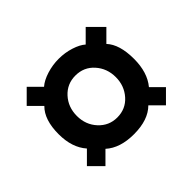

<svg xmlns="http://www.w3.org/2000/svg" viewBox="-117 -788 893 893"><g transform="rotate(-45 330.0 -341.5)"><path d="M523 -603 591 -535 535 -479Q577 -434 577 -339Q577 -250 533 -197L589 -141L529 -81L471 -139Q423 -91 329 -91Q238 -91 187 -137L130 -80L69 -141L127 -199Q81 -251 81 -339Q81 -434 127 -479L69 -537L132 -600L189 -543Q212 -563 250.5 -575Q289 -587 329 -587Q370 -587 407.5 -575Q445 -563 465 -545ZM329 -477Q274 -477 237.5 -437Q201 -397 201 -339Q201 -281 238 -241Q275 -201 329 -201Q385 -201 421 -241.5Q457 -282 457 -339Q457 -396 421 -436.5Q385 -477 329 -477Z"/></g></svg>

Font: Archicoco
Style: Regular
Weight: 400
Designer: Hector Gatti
Foundry: Hector Gatti
Version: 1.002